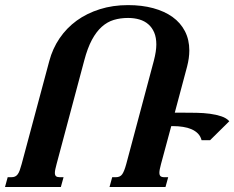

<svg xmlns="http://www.w3.org/2000/svg" viewBox="-41 -747 936 767"><path d="M470.7 -726.6Q525.9 -726.6 571 -714.4Q616.2 -702.1 648.2 -679.2Q680.2 -656.2 697.8 -622.3Q715.3 -588.4 715.3 -545.4Q715.3 -515.6 706.5 -481.4L657.2 -296.9H687Q714.8 -296.9 743.7 -296.4Q772.5 -295.9 797.9 -292.5Q823.2 -289.1 843.5 -282.2Q863.8 -275.4 875 -262.7L798.3 -187H764.2Q760.3 -202.6 749.8 -213.4Q739.3 -224.1 724.1 -230.7Q709 -237.3 689.9 -240.2Q670.9 -243.2 650.4 -243.2H643.1L602.1 -91.3Q599.1 -80.1 597.4 -71.5Q595.7 -63 595.7 -57.1Q595.7 -47.4 600.3 -43.2Q605 -39.1 616.2 -39.1H630.9L620.1 0H396.5L407.2 -39.1H421.9Q439 -39.1 447.3 -51Q455.6 -63 463.4 -91.8L573.7 -504.9Q583.5 -542.5 583.5 -569.3Q583.5 -597.2 575 -617.2Q566.4 -637.2 551.5 -650.1Q536.6 -663.1 515.9 -669.2Q495.1 -675.3 470.7 -675.3Q439.9 -675.3 413.8 -667.5Q387.7 -659.7 365.7 -640.1Q343.8 -620.6 326.2 -587.9Q308.6 -555.2 295.4 -504.9L185.1 -91.8Q182.1 -80.6 180.2 -71.8Q178.2 -63 178.2 -56.6Q178.2 -46.9 182.9 -43Q187.5 -39.1 198.2 -39.1H212.9L202.1 0H-21L-10.3 -39.1H3.9Q12.7 -39.1 18.8 -41.7Q24.9 -44.4 29.5 -50.5Q34.2 -56.6 37.8 -66.7Q41.5 -76.7 45.4 -91.3L155.8 -502.9Q168.9 -552.7 197 -594Q225.1 -635.3 265.4 -664.6Q305.7 -693.8 357.7 -710.2Q409.7 -726.6 470.7 -726.6Z"/></svg>

Font: Arian AMU Serif
Style: Bold Italic
Weight: 700
Italic angle: -15°
Designer: Ruben Hakobyan (Tarumian)
Foundry: Ruben Hakobyan (Tarumian)
Version: Version 1.002